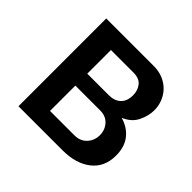

<svg xmlns="http://www.w3.org/2000/svg" viewBox="-134 -666 809 809"><g transform="rotate(45 270.5 -261.5)"><path d="M355 -523Q383 -523 407.5 -513Q432 -503 449.5 -485.5Q467 -468 477 -444Q487 -420 487 -393Q487 -359 470 -324.5Q453 -290 412 -273Q457 -260 482.5 -227.5Q508 -195 508 -144Q508 -75 460 -37.5Q412 0 333 0H70V-523ZM307 -302Q340 -302 359.5 -320.5Q379 -339 379 -374Q379 -403 363 -423Q347 -443 312 -443H178V-302ZM323 -80Q358 -80 378.5 -102.5Q399 -125 399 -156Q399 -187 379.5 -209Q360 -231 325 -231H178V-80Z"/></g></svg>

Font: Oxford Sans SemiBold
Style: Regular
Weight: 600
Designer: Matt McInerney, Pablo Impallari, Rodrigo Fuenzalida
Foundry: Matt McInerney, Pablo Impallari, Rodrigo Fuenzalida
Version: Version 3.000g; ttfautohint (v1.5) -l 8 -r 28 -G 28 -x 14 -D